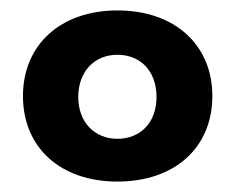

<svg xmlns="http://www.w3.org/2000/svg" viewBox="-20 -803 451 368"><path d="M205 -783C96 -783 24 -717 24 -619C24 -520 96 -455 205 -455C315 -455 387 -520 387 -619C387 -717 315 -783 205 -783ZM205 -698C250 -698 280 -666 280 -617C280 -569 250 -537 205 -537C161 -537 130 -569 130 -617C130 -666 161 -698 205 -698Z"/></svg>

Font: Juman SemiBold
Style: Regular
Weight: 600
Designer: Bandar Raffah (Arabic) Julieta Ulanovsky (Latin)
Foundry: Caramella
Version: Version 5.022;PS 005.022;hotconv 1.0.88;makeotf.lib2.5.64775